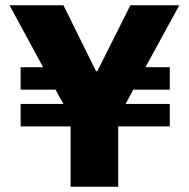

<svg xmlns="http://www.w3.org/2000/svg" viewBox="-20 -706 715 726"><path d="M658 -686 530 -452H622V-367H484L455 -313H622V-228H427V0H247V-228H58V-313H220L190 -367H58V-452H143L16 -686H220L343 -437H348L473 -686Z"/></svg>

Font: Chivo ExtraBold
Style: Regular
Weight: 800
Designer: Hector Gatti
Foundry: Omnibus-Type
Version: Version 1.007